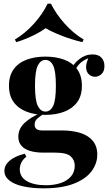

<svg xmlns="http://www.w3.org/2000/svg" viewBox="-20 -840 593 1048"><path d="M218 188Q156 188 107.5 177.5Q59 167 31.5 145.5Q4 124 4 93Q4 62 32 37.5Q60 13 115 -1L124 15Q105 30 96.5 47.5Q88 65 88 84Q88 126 126.5 148.5Q165 171 231 171Q276 171 311.5 159Q347 147 367.5 123Q388 99 388 64Q388 34 366 13.5Q344 -7 278 -7H216Q175 -7 144.5 -16Q114 -25 97 -44.5Q80 -64 80 -94Q80 -136 113 -168Q146 -200 211 -228L221 -220Q202 -208 185.5 -194.5Q169 -181 169 -160Q169 -128 209 -128H318Q373 -128 416.5 -115Q460 -102 485.5 -72.5Q511 -43 511 4Q511 53 479.5 95Q448 137 383 162.5Q318 188 218 188ZM228 -213Q171 -213 126 -230Q81 -247 55 -282Q29 -317 29 -372Q29 -427 55 -462.5Q81 -498 126 -514.5Q171 -531 228 -531Q285 -531 330 -514.5Q375 -498 401 -462.5Q427 -427 427 -372Q427 -317 401 -282Q375 -247 330 -230Q285 -213 228 -213ZM228 -231Q255 -231 270 -261.5Q285 -292 285 -372Q285 -452 270 -482.5Q255 -513 228 -513Q202 -513 186.5 -482.5Q171 -452 171 -372Q171 -292 186.5 -261.5Q202 -231 228 -231ZM384 -445 364 -452Q379 -491 412.5 -517Q446 -543 485 -543Q517 -543 533.5 -525.5Q550 -508 550 -480Q550 -450 534 -435.5Q518 -421 498 -421Q481 -421 466.5 -433Q452 -445 450 -469.5Q448 -494 467 -533L474 -527Q436 -513 417 -494.5Q398 -476 384 -445ZM258 -820Q285 -765 332.5 -711.5Q380 -658 437 -624L429 -610Q371 -624 317 -645Q263 -666 229 -686Q202 -666 158.5 -645Q115 -624 69 -610L61 -624Q118 -658 165.5 -711Q213 -764 240 -820Z"/></svg>

Font: Playfair Display
Style: Bold
Weight: 700
Designer: Claus Eggers Sørensen
Foundry: Claus Eggers Sørensen
Version: Version 1.203